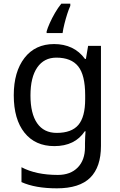

<svg xmlns="http://www.w3.org/2000/svg" viewBox="-20 -786 655 1046"><path d="M275 -546Q328 -546 370.5 -526Q413 -506 443 -465H448L460 -536H530V9Q530 124 471.5 182Q413 240 290 240Q172 240 97 206V125Q176 167 295 167Q364 167 403.5 126.5Q443 86 443 16V-5Q443 -17 444 -39.5Q445 -62 446 -71H442Q388 10 276 10Q172 10 113.5 -63Q55 -136 55 -267Q55 -395 113.5 -470.5Q172 -546 275 -546ZM287 -472Q220 -472 183 -418.5Q146 -365 146 -266Q146 -167 182.5 -114.5Q219 -62 289 -62Q370 -62 407 -105.5Q444 -149 444 -246V-267Q444 -377 406 -424.5Q368 -472 287 -472ZM363 -754Q355 -737 346.5 -710.5Q338 -684 331 -656Q324 -628 321 -606H234V-615Q239 -633 251 -660Q263 -687 279.5 -715.5Q296 -744 314 -766H363Z"/></svg>

Font: Noto Sans Tifinagh Azawagh
Style: Regular
Weight: 400
Designer: JamraPatel
Foundry: JamraPatel LLC
Version: Version 2.006; ttfautohint (v1.8.4.7-5d5b)